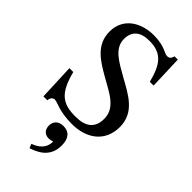

<svg xmlns="http://www.w3.org/2000/svg" viewBox="-289 -737 1082 1082"><g transform="rotate(45 252.0 -196.0)"><path d="M440 -467 433 -667H407C402 -646 392 -638 376 -638C352 -638 330 -669 239 -669C135 -668 49 -612 49 -507C49 -402 130 -354 210 -308C292 -261 376 -226 376 -138C376 -62 329 -32 254 -32C152 -31 101 -63 66 -201H35L44 15H75C76 -5 88 -18 102 -18C125 -18 164 12 268 12C384 12 471 -51 471 -167C471 -286 372 -331 283 -381C208 -424 136 -460 136 -535C136 -597 175 -629 243 -629C344 -630 382 -577 410 -467ZM195 277C236 263 313 235 313 138C313 86 291 53 243 53C201 53 182 78 182 110C182 143 203 162 232 162C242 162 252 160 263 156C263 214 221 239 185 252Z"/></g></svg>

Font: STIX Two Math
Style: Regular
Weight: 400
Designer: Ross Mills, John Hudson & Paul Hanslow, Tiro Typeworks Ltd; with portions MicroPress Inc., with additions and correction
Foundry: Tiro Typeworks Ltd
Version: Version 2.02 b142